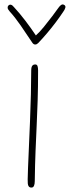

<svg xmlns="http://www.w3.org/2000/svg" viewBox="-20 -832 316 867"><path d="M121 -514Q121 -522 122.5 -528Q124 -534 128 -537.5Q132 -541 139 -541Q147 -541 149.5 -533.5Q152 -526 152 -514Q152 -437 150 -377.5Q148 -318 145.5 -263.5Q143 -209 140.5 -149.5Q138 -90 137 -14Q137 -1 133.5 7Q130 15 122 15Q114 15 110 10Q106 5 105.5 -3.5Q105 -12 105 -22Q105 -34 106.5 -72.5Q108 -111 110.5 -166.5Q113 -222 115.5 -284Q118 -346 119.5 -406.5Q121 -467 121 -514ZM244 -797Q251 -807 257.5 -810.5Q264 -814 271 -809Q277 -805 275 -797Q273 -789 265 -778Q249 -754 230.5 -729.5Q212 -705 192 -681.5Q172 -658 153 -638Q150 -635 146.5 -633Q143 -631 139 -631Q134 -631 130.5 -634Q127 -637 124 -642Q99 -680 73 -717.5Q47 -755 24 -780Q15 -790 14.5 -796.5Q14 -803 18 -807Q23 -812 29.5 -810.5Q36 -809 43 -800Q69 -772 94.5 -738.5Q120 -705 142 -672Q158 -686 178 -710.5Q198 -735 216.5 -759.5Q235 -784 244 -797Z"/></svg>

Font: Playpen Sans Thin
Style: Regular
Weight: 250
Designer: Laura Meseguer, Veronika Burian, José Scaglione
Foundry: TypeTogether
Version: Version 1.001